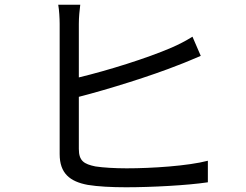

<svg xmlns="http://www.w3.org/2000/svg" viewBox="-20 -789 1040 811"><path d="M313 -380C438 -412 620 -469 733 -514C763 -525 799 -541 828 -553L793 -634C764 -616 735 -601 705 -588C601 -543 434 -491 313 -462V-688C313 -716 316 -746 319 -769H226C230 -746 232 -712 232 -688V-138C232 -57 275 -22 351 -8C393 -1 452 2 512 2C621 2 771 -6 858 -19V-110C774 -88 621 -78 515 -78C466 -78 415 -81 383 -86C335 -96 313 -109 313 -160Z"/></svg>

Font: Noto Sans CJK SC Regular
Style: Regular
Weight: 400
Designer: Ryoko NISHIZUKA (kana & ideographs); Paul D. Hunt (Latin, Greek & Cyrillic); Wenlong ZHANG (bopomofo); Sandoll Communica
Foundry: Adobe Systems Incorporated
Version: Version 1.004;PS 1.004;hotconv 1.0.82;makeotf.lib2.5.63406